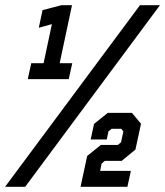

<svg xmlns="http://www.w3.org/2000/svg" viewBox="-48 -720 637 740"><path d="M59 -415 72.5 -476.5H120L152 -627L101.5 -613L116 -681L189 -700H229.5L182 -476.5H230.5L217 -415ZM-28.5 0 491.5 -700H568.5L49 0ZM262.5 0 288 -119 341 -161.5H406.5L418.5 -171.5L427.5 -213.5L419.5 -223.5H382L370 -213.5L363.5 -182.5H301.5L314.5 -242.5L367.5 -285H460.5L495.5 -243L474 -143.5L421 -100H356L343.5 -89.5L338 -61.5H456.5L443 0Z"/></svg>

Font: Tourney Expanded Black
Style: Italic
Weight: 900
Width: 7
Italic angle: -12°
Designer: Tyler Finck
Foundry: Etcetera Type Co
Version: Version 1.010; ttfautohint (v1.8.3)